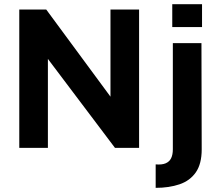

<svg xmlns="http://www.w3.org/2000/svg" viewBox="-20 -713 1062 926"><path d="M73 0V-667H203L556.6 -187.4L512.8 -97V-667H650.8V0H534.4L173.8 -478.2L211 -545.2V0ZM730.8 193V79.8Q760.4 82.4 778.6 74.8Q796.8 67.2 805.2 50.3Q813.6 33.4 813.6 7V-505H951.6L952.8 7.4Q952.8 77.4 924.5 118.1Q896.2 158.8 845.8 175.9Q795.4 193 730.8 193ZM810.8 -582.6V-692.8H954.4V-582.6Z"/></svg>

Font: Maven Pro VF Beta
Style: Regular
Weight: 400
Designer: Joe Prince
Foundry: Joe Prince
Version: Version 2.002